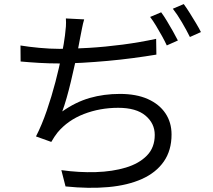

<svg xmlns="http://www.w3.org/2000/svg" viewBox="-20 -866 1040 937"><path d="M390.8 -771.4Q384.8 -751.8 380.6 -729.5Q376.3 -707.2 372.3 -687.5Q367.9 -663.5 361 -628Q354.1 -592.5 345 -551Q335.8 -509.5 325.8 -467.3Q315.7 -425.2 305 -387.6Q294.3 -350.1 283.8 -322.1Q349.5 -368.3 418.2 -388Q487 -407.7 565 -407.7Q645.2 -407.7 701.3 -382.7Q757.4 -357.6 787.3 -313.1Q817.2 -268.6 817.2 -209.7Q817.2 -131.9 779.4 -77.7Q741.7 -23.5 672.6 7.5Q603.6 38.4 508.9 47Q414.2 55.6 299.8 43.8L279.4 -35.7Q366.1 -23.5 447.7 -26.1Q529.2 -28.7 594 -48.2Q658.7 -67.7 696.9 -106.8Q735.2 -145.8 735.2 -207.6Q735.2 -263.9 689.9 -301.9Q644.6 -339.9 557 -339.9Q467.8 -339.9 389.4 -309.6Q311.1 -279.3 261.1 -219.7Q252.3 -208.4 245.1 -197.7Q237.9 -187 230.3 -173.4L155.6 -200.2Q184.2 -256 208.2 -325.9Q232.2 -395.7 250.6 -466.4Q269 -537.1 280.9 -596.9Q292.7 -656.7 297.1 -693Q300.3 -717.5 301.6 -736.6Q302.9 -755.7 301.5 -776ZM80 -644Q119.5 -637.4 172 -632.5Q224.6 -627.6 269.5 -627.6Q333.5 -627.6 413.6 -632.4Q493.7 -637.2 578.6 -648.3Q663.5 -659.5 742 -676.5L743.2 -599.5Q690.3 -590.7 629.3 -582.6Q568.4 -574.5 505.1 -568.8Q441.8 -563.1 381.7 -559.7Q321.6 -556.3 270.5 -556.3Q219.3 -556.3 171.7 -559.1Q124.1 -561.9 80.6 -565.9ZM766.5 -806Q779.5 -788.7 794.3 -764.1Q809.1 -739.5 823.5 -714.2Q837.9 -688.9 848.1 -668.4L794 -644.3Q784.6 -664.7 770.7 -689.8Q756.8 -714.9 741.8 -739.9Q726.7 -764.9 712.7 -783.3ZM876.7 -846.1Q890.3 -827.7 905.9 -802.8Q921.5 -777.9 936.4 -753.1Q951.3 -728.3 960.6 -709.5L906.8 -685.4Q890.6 -718.2 868 -756.8Q845.4 -795.4 823.5 -823.4Z"/></svg>

Font: Shanggu Sans SC VF
Style: Regular
Weight: 250
Designer: GuiWonder
Version: Version 1.021